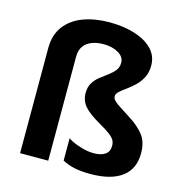

<svg xmlns="http://www.w3.org/2000/svg" viewBox="-113 -868 936 982"><g transform="rotate(15 355.5 -377.5)"><path d="M610 -606Q610 -569 596 -542Q582 -515 561 -495Q540 -475 519 -460Q498 -445 484 -432.5Q470 -420 470 -407Q470 -395 480 -384.5Q490 -374 512.5 -359.5Q535 -345 572 -321Q621 -290 648.5 -254Q676 -218 676 -159Q676 -76 618.5 -33Q561 10 451 10Q403 10 367.5 2.5Q332 -5 303 -21V-139Q326 -123 366.5 -110Q407 -97 441 -97Q480 -97 501.5 -112Q523 -127 523 -157Q523 -175 516 -187.5Q509 -200 489.5 -215Q470 -230 431 -252Q370 -287 346 -316Q322 -345 322 -385Q322 -416 335.5 -438Q349 -460 369.5 -476Q390 -492 410.5 -507Q431 -522 444.5 -539Q458 -556 458 -580Q458 -611 426 -630Q394 -649 347 -649Q312 -649 285 -638.5Q258 -628 242.5 -606.5Q227 -585 227 -551V0H78V-556Q78 -627 113.5 -673.5Q149 -720 210 -742.5Q271 -765 347 -765Q422 -765 481.5 -746.5Q541 -728 575.5 -692.5Q610 -657 610 -606Z"/></g></svg>

Font: Noto Sans Nag Mundari
Style: Bold
Weight: 700
Version: Version 1.000